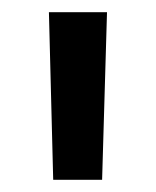

<svg xmlns="http://www.w3.org/2000/svg" viewBox="-20 -720 255 314"><path d="M147 -426 155 -700H60L67 -426Z"/></svg>

Font: Montserrat-Alt1 SemBd
Style: Regular
Weight: 600
Designer: Differentunic
Foundry: Differentunic
Version: Version 7.222